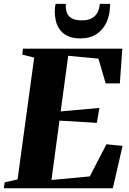

<svg xmlns="http://www.w3.org/2000/svg" viewBox="-38 -1002 688 1022"><path d="M-17.5 0 -13 -31.5 55.5 -47 144 -695.5 80.5 -711.5 84.5 -743H613L600 -558H524.5L486 -690L325 -705L285 -409L491 -427.5L477.5 -348L278.5 -360L236 -44L440 -63L528.5 -234L614.5 -225.5L562.5 0ZM389.5 -797.5Q348 -797.5 321 -811Q294 -824.5 279.2 -846Q264.5 -867.5 259 -892.2Q253.5 -917 253.5 -940.5Q253.5 -952.5 254.8 -963Q256 -973.5 258 -981.5H312.5Q310.5 -952.5 318.5 -933Q326.5 -913.5 346.2 -903.5Q366 -893.5 398 -893.5Q433.5 -893.5 454 -906.8Q474.5 -920 483.2 -940.2Q492 -960.5 493 -981.5H548Q548 -926 529.8 -885Q511.5 -844 476.2 -820.8Q441 -797.5 389.5 -797.5Z"/></svg>

Font: Merriweather 96pt Black
Style: Italic
Weight: 900
Italic angle: -7.8°
Version: Version 2.101